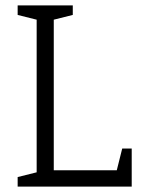

<svg xmlns="http://www.w3.org/2000/svg" viewBox="-20 -687 520 707"><path d="M178 0H115V-667H178ZM115 0V-60H465V0ZM45 -667H125V-612L45 -632ZM465 -140V0H395L430 -140ZM45 0V-35L125 -55V0ZM168 -612V-667H248V-632Z"/></svg>

Font: Epunda Slab Light
Style: Regular
Weight: 300
Designer: Simon Atzbach
Foundry: typofactur
Version: Version 1.102